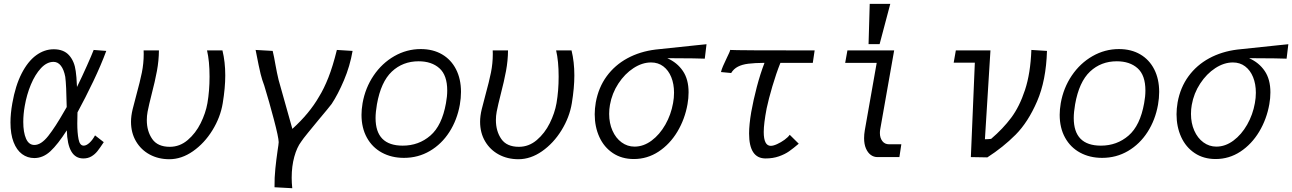

<svg xmlns="http://www.w3.org/2000/svg" viewBox="-20 -810 6663 990"><path d="M34 -178.5Q34 -224 43.5 -277.5Q59.5 -368.5 91.5 -431Q123.5 -493.5 166.2 -524.8Q209 -556 257 -556Q308.5 -556 336.2 -525Q364 -494 370.5 -443Q374.5 -419.5 377 -361.5Q403.5 -415.5 428.2 -471Q453 -526.5 463 -552.5L528 -547.5Q501 -474.5 460.8 -390.2Q420.5 -306 379.5 -230.5L378.5 -173Q378.5 -125.5 385 -92.2Q391.5 -59 411.5 -59Q425.5 -59 441.5 -73.8Q457.5 -88.5 470 -112L515 -77Q495 -46.5 482 -30.2Q469 -14 451.2 -3.5Q433.5 7 409.5 7Q328.5 7 324.5 -138Q278 -65.5 240 -30.2Q202 5 157 5Q121.5 5 93.8 -15.5Q66 -36 50 -77.2Q34 -118.5 34 -178.5ZM100 -181Q100 -128 114.2 -95.2Q128.5 -62.5 157.5 -62.5Q192 -62.5 228.8 -109Q265.5 -155.5 311.5 -236.5L324 -258Q322 -373 316.5 -414Q309.5 -451 294 -471Q278.5 -491 256 -491Q221.5 -491 191.2 -458.5Q161 -426 139.2 -373.8Q117.5 -321.5 107.5 -263Q100 -221 100 -181Z M655.5 -182Q655.5 -212 664 -247Q670 -272 683 -320Q702 -389 711.5 -436Q721 -483 721 -532Q721 -544 720.5 -550H799.5Q799 -497 789.2 -444.2Q779.5 -391.5 761.5 -322.5Q755.5 -298.5 749.8 -274.8Q744 -251 741 -234Q737 -212.5 737 -191Q737 -133.5 765 -93.2Q793 -53 855.5 -53Q907 -53 948 -88Q989 -123 1014.8 -175Q1040.5 -227 1049.5 -278Q1060.5 -342 1060.5 -415Q1060.5 -495 1047.5 -550H1127Q1141.5 -490.5 1141.5 -421Q1141.5 -357.5 1128.5 -278Q1116.5 -205 1075.2 -138.2Q1034 -71.5 975 -30.2Q916 11 853 11Q797 11 752 -13.2Q707 -37.5 681.2 -81.5Q655.5 -125.5 655.5 -182Z M1411.5 -35Q1416.5 -65.5 1417 -77Q1416.5 -102 1392.2 -194Q1368 -286 1342.5 -369Q1331.5 -397.5 1323.8 -428.5Q1316 -459.5 1298 -552.5L1386 -547.5Q1393.5 -516.5 1400.5 -475Q1404 -455.5 1408.2 -435Q1412.5 -414.5 1416.5 -398L1487.5 -145.5Q1575.5 -225 1625 -311.5Q1650.5 -352.5 1673.2 -410Q1696 -467.5 1717 -552.5L1798 -547.5Q1784.5 -469 1753.5 -396Q1722.5 -323 1690 -274Q1674 -253 1623.5 -193Q1595.5 -159 1568.5 -126Q1541.5 -93 1533 -79.5Q1511 -50.5 1497.5 -1.8Q1484 47 1484 106.5Q1484 133 1487 160.5L1395.5 155.5Q1395 105 1399.8 59.2Q1404.5 13.5 1411.5 -35Z M1844 -218Q1844 -245 1849.5 -278Q1863.5 -357 1906.5 -420.5Q1949.5 -484 2013.2 -520.5Q2077 -557 2149.5 -557Q2212.5 -557 2259.2 -529.8Q2306 -502.5 2331.5 -452.5Q2357 -402.5 2357 -336Q2357 -304.5 2351 -270Q2337 -191.5 2297 -129.2Q2257 -67 2196.5 -31.5Q2136 4 2063 4Q1999 4 1949.2 -23Q1899.5 -50 1871.8 -100.2Q1844 -150.5 1844 -218ZM2279.5 -278Q2286 -312.5 2286 -343.5Q2286 -422 2245.8 -458Q2205.5 -494 2138.5 -494Q2057 -494 2000.5 -441Q1944 -388 1923.5 -272Q1916.5 -231 1916.5 -201.5Q1916.5 -59 2056.5 -59Q2139 -59 2199 -110.8Q2259 -162.5 2279.5 -278Z M2455.5 -182Q2455.5 -212 2464 -247Q2470 -272 2483 -320Q2502 -389 2511.5 -436Q2521 -483 2521 -532Q2521 -544 2520.5 -550H2599.5Q2599 -497 2589.2 -444.2Q2579.5 -391.5 2561.5 -322.5Q2555.5 -298.5 2549.8 -274.8Q2544 -251 2541 -234Q2537 -212.5 2537 -191Q2537 -133.5 2565 -93.2Q2593 -53 2655.5 -53Q2707 -53 2748 -88Q2789 -123 2814.8 -175Q2840.5 -227 2849.5 -278Q2860.5 -342 2860.5 -415Q2860.5 -495 2847.5 -550H2927Q2941.5 -490.5 2941.5 -421Q2941.5 -357.5 2928.5 -278Q2916.5 -205 2875.2 -138.2Q2834 -71.5 2775 -30.2Q2716 11 2653 11Q2597 11 2552 -13.2Q2507 -37.5 2481.2 -81.5Q2455.5 -125.5 2455.5 -182Z M3046.5 -221Q3046.5 -249 3052 -282Q3066 -359 3108.2 -416.8Q3150.5 -474.5 3215 -509.5Q3279.5 -544.5 3360.5 -554.5Q3374 -556 3569 -576.5L3623 -582L3614 -507.5Q3555.5 -509.5 3489.5 -509.5Q3443.5 -509.5 3420.5 -510Q3471.5 -487.5 3501 -444.2Q3530.5 -401 3530.5 -334Q3530.5 -303.5 3525 -273Q3511.5 -196 3472.8 -131.2Q3434 -66.5 3375.8 -28.2Q3317.5 10 3248 10Q3186 10 3140.2 -20.5Q3094.5 -51 3070.5 -103.5Q3046.5 -156 3046.5 -221ZM3450.5 -278.5Q3455.5 -305 3455.5 -332Q3455.5 -377 3441.2 -412.2Q3427 -447.5 3400.2 -467.8Q3373.5 -488 3337 -488Q3291.5 -488 3246.5 -458.8Q3201.5 -429.5 3168.5 -379.2Q3135.5 -329 3125 -269Q3121 -247.5 3121 -222.5Q3121 -175 3138 -136.5Q3155 -98 3185 -76Q3215 -54 3252 -54Q3298 -54 3339.8 -85Q3381.5 -116 3410.8 -167.5Q3440 -219 3450.5 -278.5Z M3728 -512.5Q3734.5 -525.5 3739.5 -536.8Q3744.5 -548 3745 -552.5Q3773.5 -550 4180.5 -550L4171 -486H4004Q3982 -431 3962.5 -364.8Q3943 -298.5 3933 -251Q3918 -172.5 3918 -129.5Q3918 -58 3954.5 -58Q3967.5 -58 3987.2 -67Q4007 -76 4025.2 -89.2Q4043.5 -102.5 4052 -115L4098.5 -69Q4071 -45.5 4049 -30Q4027 -14.5 3996.2 -3.8Q3965.5 7 3927.5 7Q3842.5 7 3842.5 -121.5Q3842.5 -167 3853.5 -232Q3864.5 -293.5 3882.2 -361.2Q3900 -429 3922 -486Q3870.5 -485.5 3838.5 -481.5Q3806.5 -477.5 3784.8 -466.2Q3763 -455 3750 -433.5L3697.5 -438.5Q3701 -453 3708.2 -469.5Q3715.5 -486 3728 -512.5Z M4435.5 -97.5Q4435.5 -117 4439 -137.5L4500.5 -486H4338L4349.5 -550H4590.5L4518.5 -142.5Q4517 -133.5 4517 -124Q4517 -99 4529.5 -82.5Q4542 -66 4564.5 -66H4627.5L4617.5 0H4504Q4485.5 0 4470 -11.2Q4454.5 -22.5 4445 -44.5Q4435.5 -66.5 4435.5 -97.5ZM4570.5 -790 4515.5 -582.5H4458.5L4464.5 -790Z M5006.5 -487H4897.5L4908.5 -550H5087L5058.5 -92Q5074.5 -92 5090.5 -94Q5151.5 -146 5194.2 -203.2Q5237 -260.5 5265.2 -346.2Q5293.5 -432 5298 -552.5L5378.5 -547.5Q5374 -395 5327.5 -287.5Q5281 -180 5216.8 -115.5Q5152.5 -51 5071 1.5L4986 0Z M5444 -218Q5444 -245 5449.5 -278Q5463.5 -357 5506.5 -420.5Q5549.5 -484 5613.2 -520.5Q5677 -557 5749.5 -557Q5812.5 -557 5859.2 -529.8Q5906 -502.5 5931.5 -452.5Q5957 -402.5 5957 -336Q5957 -304.5 5951 -270Q5937 -191.5 5897 -129.2Q5857 -67 5796.5 -31.5Q5736 4 5663 4Q5599 4 5549.2 -23Q5499.5 -50 5471.8 -100.2Q5444 -150.5 5444 -218ZM5879.5 -278Q5886 -312.5 5886 -343.5Q5886 -422 5845.8 -458Q5805.5 -494 5738.5 -494Q5657 -494 5600.5 -441Q5544 -388 5523.5 -272Q5516.5 -231 5516.5 -201.5Q5516.5 -59 5656.5 -59Q5739 -59 5799 -110.8Q5859 -162.5 5879.5 -278Z M6046.5 -221Q6046.5 -249 6052 -282Q6066 -359 6108.2 -416.8Q6150.5 -474.5 6215 -509.5Q6279.5 -544.5 6360.5 -554.5Q6374 -556 6569 -576.5L6623 -582L6614 -507.5Q6555.5 -509.5 6489.5 -509.5Q6443.5 -509.5 6420.5 -510Q6471.5 -487.5 6501 -444.2Q6530.5 -401 6530.5 -334Q6530.5 -303.5 6525 -273Q6511.5 -196 6472.8 -131.2Q6434 -66.5 6375.8 -28.2Q6317.5 10 6248 10Q6186 10 6140.2 -20.5Q6094.5 -51 6070.5 -103.5Q6046.5 -156 6046.5 -221ZM6450.5 -278.5Q6455.5 -305 6455.5 -332Q6455.5 -377 6441.2 -412.2Q6427 -447.5 6400.2 -467.8Q6373.5 -488 6337 -488Q6291.5 -488 6246.5 -458.8Q6201.5 -429.5 6168.5 -379.2Q6135.5 -329 6125 -269Q6121 -247.5 6121 -222.5Q6121 -175 6138 -136.5Q6155 -98 6185 -76Q6215 -54 6252 -54Q6298 -54 6339.8 -85Q6381.5 -116 6410.8 -167.5Q6440 -219 6450.5 -278.5Z"/></svg>

Font: JuliaMono Light
Style: Italic
Weight: 300
Italic angle: -9°
Monospace: yes
Designer: cormullion
Foundry: corm
Version: Version 0.054; ttfautohint (v1.8.4)